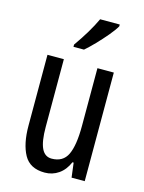

<svg xmlns="http://www.w3.org/2000/svg" viewBox="-117 -836 690 917"><g transform="rotate(15 228.0 -378.0)"><path d="M391 -537V0H326L317 -72H311Q294 -32 263.5 -11Q233 10 195 10Q122 10 92.5 -43.5Q63 -97 63 -187V-537H144V-202Q144 -131 160 -97Q176 -63 210 -63Q266 -63 288 -109Q310 -155 310 -251V-537ZM359 -757Q347 -736 323 -707.5Q299 -679 272.5 -651.5Q246 -624 225 -606H173V-617Q231 -699 262 -766H359Z"/></g></svg>

Font: Noto Sans Ethiopic ExtraCondensed
Style: Regular
Weight: 400
Width: 2
Designer: Monotype Design Team
Foundry: Monotype Imaging Inc.
Version: Version 2.102; ttfautohint (v1.8.4.7-5d5b)